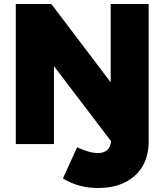

<svg xmlns="http://www.w3.org/2000/svg" viewBox="-20 -721 823 961"><path d="M59 0V-701H237L534 -309V-701H724V0Q719 104 651 162Q583 220 470 220Q372 220 295 172L366 16Q427 45 470 45Q530 45 536 -14L250 -390V0Z"/></svg>

Font: Trueno
Style: ExBd
Weight: 800
Designer: Julieta Ulanovsky
Foundry: Julieta Ulanovsky
Version: Version 3.001b